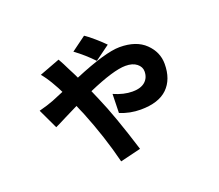

<svg xmlns="http://www.w3.org/2000/svg" viewBox="-123 -834 1245 1091"><g transform="rotate(-20 500.0 -288.5)"><path d="M589.8 -566.4 500 -501Q451.2 -552.7 392.6 -595.7L480.5 -660.2Q502 -646.5 536.1 -616.7Q570.3 -586.9 589.8 -566.4ZM173.8 -535.2 297.9 -582Q319.3 -543.9 328.1 -524.4Q331.1 -518.6 338.4 -503.9Q345.7 -489.3 353 -475.6Q360.4 -461.9 366.2 -448.2Q561.5 -530.3 647.5 -530.3Q748 -530.3 802.2 -477.5Q856.4 -424.8 856.4 -353.5Q856.4 -259.8 802.7 -207.5Q749 -155.3 640.6 -155.3Q575.2 -155.3 516.6 -179.7L519.5 -293.9Q579.1 -267.6 631.8 -267.6Q681.6 -267.6 708 -290.5Q734.4 -313.5 734.4 -352.5Q734.4 -379.9 710 -399.4Q685.5 -418.9 642.6 -418.9Q570.3 -418.9 412.1 -349.6Q423.8 -324.2 436.5 -293Q490.2 -170.9 559.6 52.7L434.6 83Q394.5 -78.1 327.1 -245.1Q323.2 -253.9 314.9 -272.9Q306.6 -292 303.7 -299.8Q270.5 -284.2 219.2 -257.8Q168 -231.4 154.3 -225.6L97.7 -345.7Q150.4 -359.4 185.5 -373Q197.3 -377.9 220.7 -387.7Q244.1 -397.5 255.9 -402.3Q244.1 -427.7 221.7 -465.8Q197.3 -507.8 173.8 -535.2Z"/></g></svg>

Font: Nasu
Style: Bold
Weight: 700
Designer: Ryoko NISHIZUKA (kana &amp; ideographs); Paul D. Hunt (Latin, Greek &amp; Cyrillic); Wenlong ZHANG (bopomofo); Sandoll C
Version: Version 2014.1215